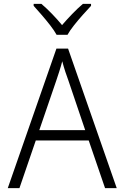

<svg xmlns="http://www.w3.org/2000/svg" viewBox="-20 -967 640 987"><path d="M20 0 270 -717H330L580 0H520L436 -245H164L80 0ZM269 -552 182 -298H418L332 -552Q325 -570 316 -597.5Q307 -625 300 -652Q293 -625 284 -597.5Q275 -570 269 -552ZM271 -788Q259 -810 238 -837Q217 -864 194 -890.5Q171 -917 153 -937V-947H193Q220 -924 248 -895Q276 -866 299 -838Q323 -866 351 -895Q379 -924 406 -947H448V-937Q429 -917 405.5 -890.5Q382 -864 360.5 -837Q339 -810 327 -788Z"/></svg>

Font: Noto Sans Mono Light
Style: Regular
Weight: 300
Designer: Monotype Design Team
Foundry: Monotype Imaging Inc.
Version: Version 2.014; ttfautohint (v1.8.4.7-5d5b)